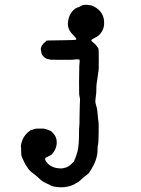

<svg xmlns="http://www.w3.org/2000/svg" viewBox="-20 -598 587 799"><path d="M313 -571 323 -576Q323 -578 339.5 -578Q356 -578 371 -571Q410 -550 413 -511Q416 -478 396 -456Q389 -448 382 -444.5Q375 -441 371.5 -439Q368 -437 363 -434Q358 -431 361.5 -427Q365 -423 371 -418.5Q377 -414 377 -413.5Q377 -413 379.5 -410Q382 -407 384 -404.5Q386 -402 387.5 -399.5Q389 -397 390 -395Q391 -393 391 -348Q391 -303 390 -301.5Q389 -300 388 -290.5Q387 -281 386 -276.5Q385 -272 384.5 -265Q384 -258 382.5 -252Q381 -246 381 -228.5Q381 -211 379.5 -203Q378 -195 378 -191Q378 -187 377 -181Q376 -171 380 -159.5Q384 -148 385 -136.5Q386 -125 386.5 -120.5Q387 -116 388 -105.5Q389 -95 390 -90Q391 -85 390.5 -44Q390 -3 388 3.5Q386 10 386 22Q387 67 355 114Q350 123 347 125Q344 127 342 129Q340 131 333 136Q326 141 317.5 149.5Q309 158 301 162Q293 166 290 168.5Q287 171 272 176Q247 183 225.5 181Q204 179 199 177Q194 175 193 175Q192 175 192 174.5Q192 174 184 170Q158 159 146 147.5Q134 136 124 128Q104 114 97.5 104Q91 94 88 90Q85 86 81.5 78Q78 70 74 62Q70 54 69 48Q68 42 68 28.5Q68 15 67 14Q66 13 68 2Q76 -35 106 -55Q109 -58 110 -57Q111 -56 114.5 -58Q118 -60 120.5 -60.5Q123 -61 126 -62Q129 -63 147 -63Q165 -63 166 -62Q167 -61 171 -60.5Q175 -60 181 -57Q187 -54 188.5 -54.5Q190 -55 200 -45Q216 -28 216 -8Q217 22 194 46Q174 56 171 58Q162 65 179 83Q199 102 231 103Q240 103 241 102.5Q242 102 252.5 99.5Q263 97 276 85.5Q289 74 289 71.5Q289 69 291.5 64.5Q294 60 294.5 57Q295 54 299 44Q308 20 308.5 -25.5Q309 -71 310 -73.5Q311 -76 311 -110L312 -160L313 -182Q313 -189 312 -191Q311 -193 310.5 -199Q310 -205 309.5 -205Q309 -205 309 -257L310 -323Q310 -323 310.5 -329Q311 -335 311.5 -342.5Q312 -350 309.5 -350.5Q307 -351 299 -351Q291 -351 289 -350Q287 -349 240.5 -349Q194 -349 192 -349.5Q190 -350 180 -352Q170 -354 163 -361Q156 -368 156.5 -368Q157 -368 155 -371Q153 -374 152 -380Q151 -386 150 -391Q149 -396 151.5 -401.5Q154 -407 154 -408L161 -417L171 -426Q171 -429 178.5 -429.5Q186 -430 239 -430.5Q292 -431 295.5 -432.5Q299 -434 297.5 -437Q296 -440 285 -452Q259 -477 263 -506Q267 -543 293 -562L294 -563Q294 -562 299 -565Q304 -568 304.5 -567.5Q305 -567 307 -568Q313 -571 313 -571Z"/></svg>

Font: TT2020 Style E
Style: Regular
Weight: 400
Version: Version 00.2